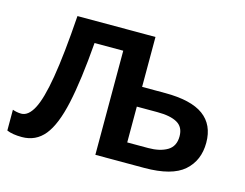

<svg xmlns="http://www.w3.org/2000/svg" viewBox="-81 -668 1025 802"><g transform="rotate(15 432.0 -267.0)"><path d="M500 -540.5V-324.7H599.6Q711.9 -324.7 765.6 -285.4Q819.3 -246.1 819.3 -168.5Q819.3 -91.3 767.3 -45.7Q715.3 0 596.2 0H384.8V-450.2H260.7Q247.6 -285.6 225.6 -184.8Q203.6 -84 166.3 -38.1Q128.9 7.8 68.8 7.8Q27.8 7.8 3.4 -2.9V-92.8Q11.2 -89.8 21 -87.9Q30.8 -85.9 41 -85.9Q71.3 -85.9 94.2 -128.7Q117.2 -171.4 134 -271Q150.9 -370.6 162.6 -540.5ZM588.9 -239.3H500V-84.5H590.8Q641.1 -84.5 672.9 -103.3Q704.6 -122.1 704.6 -165.5Q704.6 -205.6 675 -222.4Q645.5 -239.3 588.9 -239.3Z"/></g></svg>

Font: Open Sans SemiBold
Style: Regular
Weight: 600
Designer: Monotype Design Team
Foundry: Monotype Imaging Inc.
Version: Version 3.003; ttfautohint (v1.8.4)